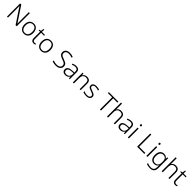

<svg xmlns="http://www.w3.org/2000/svg" viewBox="988 -3949 7379 7379"><g transform="rotate(45 4677.5 -260.0)"><path d="M629 0H567L153 -624H150Q152 -598 152.5 -570Q153 -542 154 -512.5Q155 -483 155 -451V0H100V-714H162L575 -92H578Q577 -113 576 -142Q575 -171 574.5 -202.5Q574 -234 574 -261V-714H629Z M1262 -267Q1262 -204 1246.5 -153.5Q1231 -103 1200.5 -66.5Q1170 -30 1125.5 -10Q1081 10 1023 10Q968 10 924 -9.5Q880 -29 849.5 -65.5Q819 -102 802.5 -153Q786 -204 786 -267Q786 -353 815 -414.5Q844 -476 898 -509Q952 -542 1027 -542Q1104 -542 1156 -507.5Q1208 -473 1235 -411.5Q1262 -350 1262 -267ZM845 -267Q845 -199 864.5 -147.5Q884 -96 923.5 -67.5Q963 -39 1024 -39Q1086 -39 1125.5 -67.5Q1165 -96 1184 -147.5Q1203 -199 1203 -267Q1203 -333 1185 -384Q1167 -435 1128 -464Q1089 -493 1026 -493Q936 -493 890.5 -433Q845 -373 845 -267Z M1557 -39Q1580 -39 1600 -42.5Q1620 -46 1634 -51V-5Q1619 1 1597 5.5Q1575 10 1550 10Q1506 10 1475 -6.5Q1444 -23 1427.5 -58Q1411 -93 1411 -148V-486H1332V-518L1411 -537L1431 -659H1468V-532H1631V-486H1468V-151Q1468 -96 1489.5 -67.5Q1511 -39 1557 -39Z M2192 -267Q2192 -204 2176.5 -153.5Q2161 -103 2130.5 -66.5Q2100 -30 2055.5 -10Q2011 10 1953 10Q1898 10 1854 -9.5Q1810 -29 1779.5 -65.5Q1749 -102 1732.5 -153Q1716 -204 1716 -267Q1716 -353 1745 -414.5Q1774 -476 1828 -509Q1882 -542 1957 -542Q2034 -542 2086 -507.5Q2138 -473 2165 -411.5Q2192 -350 2192 -267ZM1775 -267Q1775 -199 1794.5 -147.5Q1814 -96 1853.5 -67.5Q1893 -39 1954 -39Q2016 -39 2055.5 -67.5Q2095 -96 2114 -147.5Q2133 -199 2133 -267Q2133 -333 2115 -384Q2097 -435 2058 -464Q2019 -493 1956 -493Q1866 -493 1820.5 -433Q1775 -373 1775 -267Z M3005 -186Q3005 -122 2973 -78.5Q2941 -35 2885 -12.5Q2829 10 2758 10Q2715 10 2679.5 5.5Q2644 1 2615 -6Q2586 -13 2563 -22V-79Q2601 -64 2651.5 -53Q2702 -42 2761 -42Q2816 -42 2857.5 -57.5Q2899 -73 2922.5 -104.5Q2946 -136 2946 -182Q2946 -225 2926.5 -252Q2907 -279 2866.5 -299.5Q2826 -320 2763 -341Q2718 -357 2682.5 -374Q2647 -391 2622 -414Q2597 -437 2584 -468.5Q2571 -500 2571 -543Q2571 -602 2601 -642Q2631 -682 2682.5 -703Q2734 -724 2799 -724Q2852 -724 2898.5 -714.5Q2945 -705 2987 -686L2968 -636Q2926 -654 2883 -663Q2840 -672 2797 -672Q2748 -672 2710.5 -657.5Q2673 -643 2651.5 -614.5Q2630 -586 2630 -544Q2630 -499 2650 -471Q2670 -443 2708.5 -424Q2747 -405 2801 -386Q2865 -365 2910.5 -340.5Q2956 -316 2980.5 -279.5Q3005 -243 3005 -186Z M3331 -541Q3421 -541 3465 -497.5Q3509 -454 3509 -358V0H3466L3456 -90H3453Q3434 -60 3409.5 -37.5Q3385 -15 3350.5 -2.5Q3316 10 3267 10Q3216 10 3179 -7.5Q3142 -25 3122 -58Q3102 -91 3102 -139Q3102 -219 3167 -260.5Q3232 -302 3356 -307L3453 -312V-349Q3453 -428 3421.5 -460.5Q3390 -493 3329 -493Q3288 -493 3250 -482.5Q3212 -472 3174 -453L3156 -499Q3194 -517 3238.5 -529Q3283 -541 3331 -541ZM3363 -265Q3262 -260 3212 -229.5Q3162 -199 3162 -139Q3162 -90 3192.5 -64Q3223 -38 3277 -38Q3361 -38 3406.5 -85.5Q3452 -133 3453 -217V-269Z M3917 -542Q4008 -542 4056 -495.5Q4104 -449 4104 -348V0H4048V-344Q4048 -421 4013 -457Q3978 -493 3911 -493Q3823 -493 3779.5 -442Q3736 -391 3736 -290V0H3679V-532H3725L3733 -440H3737Q3752 -470 3777 -493Q3802 -516 3837 -529Q3872 -542 3917 -542Z M4610 -141Q4610 -93 4586 -59.5Q4562 -26 4516 -8Q4470 10 4404 10Q4348 10 4305.5 0Q4263 -10 4233 -24V-79Q4269 -62 4313.5 -50Q4358 -38 4405 -38Q4484 -38 4519 -65Q4554 -92 4554 -137Q4554 -167 4537.5 -186.5Q4521 -206 4488.5 -221.5Q4456 -237 4408 -253Q4359 -270 4321 -287.5Q4283 -305 4262 -332Q4241 -359 4241 -406Q4241 -471 4293 -506.5Q4345 -542 4432 -542Q4480 -542 4522 -533Q4564 -524 4598 -509L4577 -462Q4546 -476 4507.5 -485Q4469 -494 4429 -494Q4366 -494 4331 -472Q4296 -450 4296 -408Q4296 -377 4313 -358.5Q4330 -340 4362.5 -326.5Q4395 -313 4440 -297Q4488 -280 4526.5 -262Q4565 -244 4587.5 -216Q4610 -188 4610 -141Z M5210 0H5152V-662H4922V-714H5440V-662H5210Z M5592 -517Q5592 -496 5591 -477.5Q5590 -459 5588 -440H5592Q5606 -470 5631 -492.5Q5656 -515 5691.5 -528.5Q5727 -542 5772 -542Q5833 -542 5875 -521.5Q5917 -501 5938.5 -458Q5960 -415 5960 -348V0H5904V-344Q5904 -421 5869 -457Q5834 -493 5767 -493Q5708 -493 5669.5 -470.5Q5631 -448 5611.5 -402.5Q5592 -357 5592 -290V0H5535V-760H5592Z M6319 -541Q6409 -541 6453 -497.5Q6497 -454 6497 -358V0H6454L6444 -90H6441Q6422 -60 6397.5 -37.5Q6373 -15 6338.5 -2.5Q6304 10 6255 10Q6204 10 6167 -7.5Q6130 -25 6110 -58Q6090 -91 6090 -139Q6090 -219 6155 -260.5Q6220 -302 6344 -307L6441 -312V-349Q6441 -428 6409.5 -460.5Q6378 -493 6317 -493Q6276 -493 6238 -482.5Q6200 -472 6162 -453L6144 -499Q6182 -517 6226.5 -529Q6271 -541 6319 -541ZM6351 -265Q6250 -260 6200 -229.5Q6150 -199 6150 -139Q6150 -90 6180.5 -64Q6211 -38 6265 -38Q6349 -38 6394.5 -85.5Q6440 -133 6441 -217V-269Z M6724 -532V0H6667V-532ZM6696 -729Q6715 -729 6725 -717.5Q6735 -706 6735 -686Q6735 -665 6725 -653.5Q6715 -642 6696 -642Q6677 -642 6667 -653.5Q6657 -665 6657 -686Q6657 -706 6667 -717.5Q6677 -729 6696 -729Z M7172 0V-714H7230V-53H7565V0Z M7732 -532V0H7675V-532ZM7704 -729Q7723 -729 7733 -717.5Q7743 -706 7743 -686Q7743 -665 7733 -653.5Q7723 -642 7704 -642Q7685 -642 7675 -653.5Q7665 -665 7665 -686Q7665 -706 7675 -717.5Q7685 -729 7704 -729Z M8103 -542Q8166 -542 8207 -518Q8248 -494 8273 -451H8277L8285 -532H8331V17Q8331 86 8307.5 136Q8284 186 8233.5 213Q8183 240 8102 240Q8042 240 7995.5 230Q7949 220 7912 204V149Q7949 167 7998 179Q8047 191 8104 191Q8192 191 8233.5 144.5Q8275 98 8275 20V-11Q8275 -32 8275.5 -53.5Q8276 -75 8277 -94H8274Q8251 -43 8206 -16.5Q8161 10 8096 10Q7993 10 7935 -60.5Q7877 -131 7877 -262Q7877 -391 7935.5 -466.5Q7994 -542 8103 -542ZM8109 -493Q8051 -493 8013 -465.5Q7975 -438 7955.5 -386.5Q7936 -335 7936 -261Q7936 -153 7979 -96Q8022 -39 8103 -39Q8153 -39 8186 -54.5Q8219 -70 8238.5 -98Q8258 -126 8266.5 -164Q8275 -202 8275 -246V-281Q8275 -349 8259 -396Q8243 -443 8206.5 -468Q8170 -493 8109 -493Z M8564 -517Q8564 -496 8563 -477.5Q8562 -459 8560 -440H8564Q8578 -470 8603 -492.5Q8628 -515 8663.5 -528.5Q8699 -542 8744 -542Q8805 -542 8847 -521.5Q8889 -501 8910.5 -458Q8932 -415 8932 -348V0H8876V-344Q8876 -421 8841 -457Q8806 -493 8739 -493Q8680 -493 8641.5 -470.5Q8603 -448 8583.5 -402.5Q8564 -357 8564 -290V0H8507V-760H8564Z M9253 -39Q9276 -39 9296 -42.5Q9316 -46 9330 -51V-5Q9315 1 9293 5.5Q9271 10 9246 10Q9202 10 9171 -6.5Q9140 -23 9123.5 -58Q9107 -93 9107 -148V-486H9028V-518L9107 -537L9127 -659H9164V-532H9327V-486H9164V-151Q9164 -96 9185.5 -67.5Q9207 -39 9253 -39Z"/></g></svg>

Font: Noto Sans Thai Light
Style: Regular
Weight: 300
Designer: Monotype Design Team
Foundry: Monotype Imaging Inc.
Version: Version 2.001